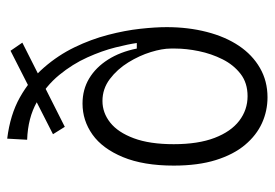

<svg xmlns="http://www.w3.org/2000/svg" viewBox="-132 -600 745 520"><g transform="rotate(-90 240.0 -339.5)"><path d="M237 13Q200 13 167 -2Q134 -17 108 -48Q82 -79 67 -127Q52 -175 52 -241Q52 -323 75 -378.5Q98 -434 136 -461Q174 -488 220 -488Q258 -488 288 -470Q318 -452 339 -419Q360 -386 369 -341H384Q381 -363 372 -399Q363 -435 345 -475Q327 -515 297.5 -551Q268 -587 224.5 -611.5Q181 -636 122 -638L125 -692Q190 -684 237 -657.5Q284 -631 317.5 -592.5Q351 -554 372.5 -509.5Q394 -465 406 -419Q418 -373 422.5 -332Q427 -291 427 -260Q427 -202 414 -151.5Q401 -101 376.5 -64.5Q352 -28 316.5 -7.5Q281 13 237 13ZM240 -41Q276 -41 300.5 -60Q325 -79 340 -109Q355 -139 362 -173Q369 -207 369 -237V-249Q369 -272 359.5 -303Q350 -334 331.5 -364Q313 -394 286.5 -414Q260 -434 227 -434Q195 -434 168.5 -413Q142 -392 126 -349Q110 -306 110 -241Q110 -175 127 -130.5Q144 -86 173.5 -63.5Q203 -41 240 -41ZM137 -568 363 -683 385 -651 157 -536Z"/></g></svg>

Font: Bricolage Grotesque SemiCondensed ExtraLight
Style: Regular
Weight: 250
Width: 4
Designer: Mathieu Triay
Foundry: Atelier Triay
Version: Version 1.000;gftools[0.9.30]